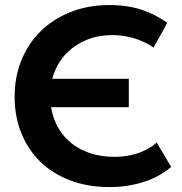

<svg xmlns="http://www.w3.org/2000/svg" viewBox="-20 -730 717 758"><path d="M102 -306.7H488.5V-418.8H102ZM412.7 8.5Q454.5 8.5 490.5 2.1Q526.5 -4.3 557.2 -15Q588 -25.8 612.5 -40.4Q637 -55 655.7 -71.3L598.7 -167.3Q580.2 -151 559.6 -140.1Q539 -129.3 517.2 -122.8Q495.5 -116.3 473.7 -113.5Q452 -110.8 432 -110.8Q375.5 -110.8 328.6 -127.9Q281.8 -145 248.4 -176.6Q215 -208.3 196.6 -253Q178.3 -297.8 178.3 -352Q178.3 -405 196.6 -449.4Q215 -493.7 247.9 -525.1Q280.8 -556.5 325.6 -574Q370.5 -591.5 423.5 -591.5Q466.5 -591.5 508.5 -579.2Q550.5 -567 586.2 -542.2L640.2 -639.5Q596 -672.7 539.7 -691.4Q483.5 -710 412.2 -710Q327.7 -710 258.9 -682.6Q190 -655.2 140.9 -607.1Q91.7 -559 64.7 -492.6Q37.7 -426.2 37.7 -348.2Q37.7 -270.2 64.1 -204.6Q90.5 -139 139.4 -91.4Q188.2 -43.8 257.7 -17.6Q327.2 8.5 412.7 8.5Z"/></svg>

Font: Tilda Sans VF
Style: Regular
Weight: 400
Designer: ParaType Ltd
Foundry: ParaType Ltd
Version: Version 1.010